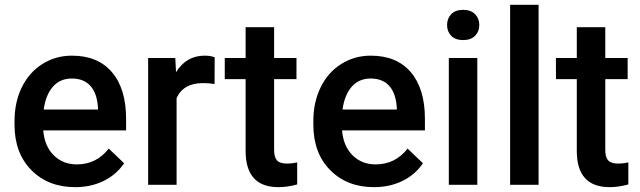

<svg xmlns="http://www.w3.org/2000/svg" viewBox="-20 -770 2665 800"><path d="M293.5 9.8Q180.7 9.8 110.6 -61.3Q40.5 -132.3 40.5 -250.5V-265.1Q40.5 -344.2 71 -406.5Q101.6 -468.8 156.7 -503.4Q211.9 -538.1 279.8 -538.1Q387.7 -538.1 446.5 -469.2Q505.4 -400.4 505.4 -274.4V-226.6H160.2Q165.5 -161.1 203.9 -123Q242.2 -85 300.3 -85Q381.8 -85 433.1 -150.9L497.1 -89.8Q465.3 -42.5 412.4 -16.4Q359.4 9.8 293.5 9.8ZM279.3 -442.9Q230.5 -442.9 200.4 -408.7Q170.4 -374.5 162.1 -313.5H388.2V-322.3Q384.3 -381.8 356.4 -412.4Q328.6 -442.9 279.3 -442.9Z M874 -419.9Q850.6 -423.8 825.7 -423.8Q744.1 -423.8 715.8 -361.3V0H597.2V-528.3H710.4L713.4 -469.2Q756.3 -538.1 832.5 -538.1Q857.9 -538.1 874.5 -531.2Z M1122.1 -656.7V-528.3H1215.3V-440.4H1122.1V-145.5Q1122.1 -115.2 1134 -101.8Q1146 -88.4 1176.8 -88.4Q1197.3 -88.4 1218.3 -93.3V-1.5Q1177.7 9.8 1140.1 9.8Q1003.4 9.8 1003.4 -141.1V-440.4H916.5V-528.3H1003.4V-656.7Z M1538.6 9.8Q1425.8 9.8 1355.7 -61.3Q1285.6 -132.3 1285.6 -250.5V-265.1Q1285.6 -344.2 1316.2 -406.5Q1346.7 -468.8 1401.9 -503.4Q1457 -538.1 1524.9 -538.1Q1632.8 -538.1 1691.7 -469.2Q1750.5 -400.4 1750.5 -274.4V-226.6H1405.3Q1410.6 -161.1 1449 -123Q1487.3 -85 1545.4 -85Q1627 -85 1678.2 -150.9L1742.2 -89.8Q1710.4 -42.5 1657.5 -16.4Q1604.5 9.8 1538.6 9.8ZM1524.4 -442.9Q1475.6 -442.9 1445.6 -408.7Q1415.5 -374.5 1407.2 -313.5H1633.3V-322.3Q1629.4 -381.8 1601.6 -412.4Q1573.7 -442.9 1524.4 -442.9Z M1968.8 0H1850.1V-528.3H1968.8ZM1842.8 -665.5Q1842.8 -692.9 1860.1 -710.9Q1877.4 -729 1909.7 -729Q1941.9 -729 1959.5 -710.9Q1977.1 -692.9 1977.1 -665.5Q1977.1 -638.7 1959.5 -620.8Q1941.9 -603 1909.7 -603Q1877.4 -603 1860.1 -620.8Q1842.8 -638.7 1842.8 -665.5Z M2224.1 0H2105.5V-750H2224.1Z M2502 -656.7V-528.3H2595.2V-440.4H2502V-145.5Q2502 -115.2 2513.9 -101.8Q2525.9 -88.4 2556.6 -88.4Q2577.1 -88.4 2598.1 -93.3V-1.5Q2557.6 9.8 2520 9.8Q2383.3 9.8 2383.3 -141.1V-440.4H2296.4V-528.3H2383.3V-656.7Z"/></svg>

Font: Vazir Medium UI
Style: Medium-UI
Weight: 500
Designer: Saber Rastikerdar
Foundry: Saber Rastikerdar
Version: Version 30.0.0